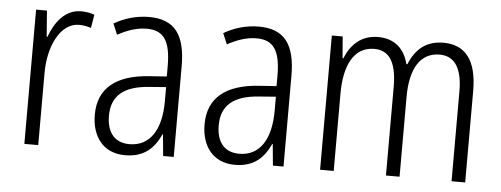

<svg xmlns="http://www.w3.org/2000/svg" viewBox="-42 -645 1976 758"><g transform="rotate(5 946.0 -266.0)"><path d="M252 -541C188 -541 149 -487 128 -429H125L117 -532H74V0H129V-282C128 -391 174 -487 249 -487C266 -487 283 -483 296 -479L305 -532C289 -538 270 -541 252 -541Z M521 -542C472 -542 424 -528 383 -504L401 -461C443 -484 481 -495 516 -495C582 -495 611 -457 611 -355V-314L540 -309C412 -300 341 -245 341 -139C341 -55 385 10 474 10C550 10 589 -30 614 -85H616L624 0H666V-359C666 -485 622 -542 521 -542ZM546 -267 612 -272V-216C612 -105 570 -35 487 -35C431 -35 397 -71 397 -140C397 -219 445 -260 546 -267Z M956 -542C907 -542 859 -528 818 -504L836 -461C878 -484 916 -495 951 -495C1017 -495 1046 -457 1046 -355V-314L975 -309C847 -300 776 -245 776 -139C776 -55 820 10 909 10C985 10 1024 -30 1049 -85H1051L1059 0H1101V-359C1101 -485 1057 -542 956 -542ZM981 -267 1047 -272V-216C1047 -105 1005 -35 922 -35C866 -35 832 -71 832 -140C832 -219 880 -260 981 -267Z M1688 -542C1619 -542 1578 -506 1553 -445H1549C1535 -502 1497 -542 1429 -542C1359 -542 1320 -498 1299 -446H1296L1289 -532H1246V0H1300V-307C1300 -415 1335 -494 1418 -494C1472 -494 1507 -456 1507 -352V0H1561V-316C1561 -430 1601 -494 1677 -494C1732 -494 1767 -454 1767 -357V0H1821V-363C1821 -486 1773 -542 1688 -542Z"/></g></svg>

Font: Noto Sans Arabic Cond Light
Style: Regular
Weight: 300
Width: 3
Designer: Monotype Design Team, Nadine Chahine, Nizar Qandah and Khaled Hosny
Foundry: Monotype Imaging Inc.
Version: Version 2.012